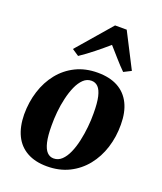

<svg xmlns="http://www.w3.org/2000/svg" viewBox="-152 -926 877 1038"><g transform="rotate(20 286.0 -407.0)"><path d="M329 -556.5Q398 -556.5 445.2 -530.8Q492.5 -505 517 -455.5Q541.5 -406 541.5 -335Q542 -264.5 522 -201.5Q502 -138.5 463.2 -90.2Q424.5 -42 368.8 -14.2Q313 13.5 241.5 13.5Q174 13.5 127 -12.8Q80 -39 56 -88.5Q32 -138 31 -208.5Q31 -280 51 -343Q71 -406 109.5 -454Q148 -502 203.2 -529.2Q258.5 -556.5 329 -556.5ZM312 -504Q285.5 -504 265.5 -484.8Q245.5 -465.5 231.2 -433.5Q217 -401.5 207.8 -362Q198.5 -322.5 194.5 -281Q190.5 -239.5 191 -202Q191 -143.5 199.5 -107.5Q208 -71.5 223.8 -55.2Q239.5 -39 261.5 -39Q288 -39 308 -58Q328 -77 342.2 -109.2Q356.5 -141.5 365.2 -181.2Q374 -221 378.2 -262.5Q382.5 -304 382 -342Q382 -401.5 373.8 -437Q365.5 -472.5 350 -488.2Q334.5 -504 312 -504ZM197 -605 158 -631 328.5 -828.5H395.5L498 -628.5L455.5 -607Q429 -633 402.2 -663.8Q375.5 -694.5 349 -724Q314 -693.5 275.2 -662.5Q236.5 -631.5 197 -605Z"/></g></svg>

Font: Merriweather 48pt ExtraBold
Style: Italic
Weight: 800
Italic angle: -7.8°
Version: Version 2.101